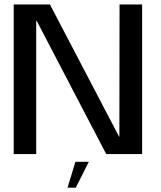

<svg xmlns="http://www.w3.org/2000/svg" viewBox="-20 -695 728 866"><path d="M41.8 0H143.3V-601H145.5L459.1 0H621V-675H519.2L518.4 -79H516.9L205.1 -675H41.8ZM284.7 151.4H321.8L380.7 34.8H320.2Z"/></svg>

Font: Anybody Thin
Style: Regular
Weight: 100
Designer: Tyler Finck
Foundry: Etcetera Type Company
Version: Version 1.114;gftools[0.9.25]